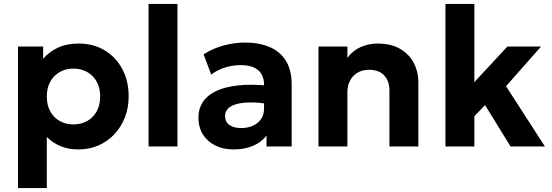

<svg xmlns="http://www.w3.org/2000/svg" viewBox="-20 -740 2788 970"><path d="M71 210V-505H198V-443Q227 -477.5 271.8 -498.8Q316.5 -520 378 -520Q451 -520 508 -486.2Q565 -452.5 597.5 -392Q630 -331.5 630 -252.5Q630 -196 611.2 -147.5Q592.5 -99 558.5 -62.5Q524.5 -26 478 -5.5Q431.5 15 375.5 15Q326 15 286.2 -1.5Q246.5 -18 216.5 -48V210ZM351 -111.5Q390 -111.5 420.8 -128.8Q451.5 -146 468.8 -177.5Q486 -209 486 -252.5Q486 -296 468.5 -327.5Q451 -359 420.5 -376.2Q390 -393.5 351 -393.5Q312.5 -393.5 282 -376.2Q251.5 -359 234 -327.5Q216.5 -296 216.5 -252.5Q216.5 -209 233.8 -177.5Q251 -146 281.5 -128.8Q312 -111.5 351 -111.5Z M730.5 0V-720H876.5V0Z M1159.5 15Q1108.5 15 1068.5 -4.5Q1028.5 -24 1005.5 -60.2Q982.5 -96.5 982.5 -147Q982.5 -190 1004 -223.5Q1025.5 -257 1069.2 -278.8Q1113 -300.5 1180.2 -308.2Q1247.5 -316 1339 -307L1340.5 -214Q1286 -223 1244.2 -222.5Q1202.5 -222 1174.2 -214Q1146 -206 1131.5 -190.8Q1117 -175.5 1117 -154Q1117 -124.5 1139 -108.8Q1161 -93 1198.5 -93Q1231 -93 1257 -104.5Q1283 -116 1298.5 -138Q1314 -160 1314 -191.5V-312.5Q1314 -342 1301.8 -364.2Q1289.5 -386.5 1263.5 -398.8Q1237.5 -411 1195.5 -411Q1156.5 -411 1117.8 -399.2Q1079 -387.5 1047 -363.5L1008.5 -465.5Q1057 -496.5 1111.5 -510.8Q1166 -525 1218 -525Q1289 -525 1342 -502.5Q1395 -480 1424.2 -433.2Q1453.5 -386.5 1453.5 -314.5V0H1326.5V-55.5Q1301.5 -21.5 1258 -3.2Q1214.5 15 1159.5 15Z M1589 0V-505H1735V-448Q1764 -486 1803.8 -503Q1843.5 -520 1887 -520Q1957.5 -520 2003.2 -492.2Q2049 -464.5 2071.2 -420.5Q2093.5 -376.5 2093.5 -328V0H1947.5V-282.5Q1947.5 -330.5 1920.8 -359Q1894 -387.5 1843.5 -387.5Q1811.5 -387.5 1787 -373.2Q1762.5 -359 1748.8 -333.5Q1735 -308 1735 -274.5V0Z M2230.5 0V-720H2376.5V-325L2543.5 -505H2713.5L2536.5 -304.5L2733 0H2559.5L2430.5 -209L2376.5 -153V0Z"/></svg>

Font: Geologica Roman SemiBold
Style: Regular
Weight: 600
Designer: Sindre Bremnes, Frode Helland
Foundry: Monokrom Skriftforlag AS
Version: Version 1.010;gftools[0.9.28]